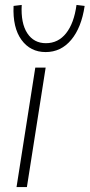

<svg xmlns="http://www.w3.org/2000/svg" viewBox="-20 -758 363 778"><path d="M47 0 123 -484H165L89 0ZM165 -547Q103 -547 67 -596.5Q31 -646 35 -734L68 -738Q64 -664 90.5 -623.5Q117 -583 166 -583Q216 -583 248 -623.5Q280 -664 290 -738L323 -734Q310 -646 268.5 -596.5Q227 -547 165 -547Z"/></svg>

Font: Nunito Sans ExtraLight
Style: Italic
Weight: 200
Italic angle: -9°
Designer: Vernon Adams
Foundry: Vernon Adams
Version: Version 3.006; ttfautohint (v1.8.3)